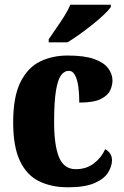

<svg xmlns="http://www.w3.org/2000/svg" viewBox="-20 -786 529 816"><path d="M269 10Q199 10 146.5 -15.5Q94 -41 65 -101.5Q36 -162 36 -266Q36 -375 67 -437Q98 -499 150 -524.5Q202 -550 267 -550Q339 -550 380.5 -535Q422 -520 440 -495.5Q458 -471 458 -444Q458 -423 448 -401.5Q438 -380 408 -365Q378 -350 317 -350Q317 -386 313 -416.5Q309 -447 299 -466Q289 -485 273 -485Q253 -485 239 -465.5Q225 -446 217.5 -398.5Q210 -351 210 -267Q210 -168 231 -117.5Q252 -67 302 -67Q347 -67 379 -91.5Q411 -116 427 -152Q456 -136 456 -105Q456 -80 439.5 -53Q423 -26 382 -8Q341 10 269 10ZM187 -619Q200 -639 218 -664.5Q236 -690 253 -717Q270 -744 279 -766H451V-756Q442 -743 421.5 -723.5Q401 -704 373.5 -682Q346 -660 318 -640Q290 -620 267 -606H187Z"/></svg>

Font: Noto Serif Lao Condensed Black
Style: Regular
Weight: 900
Width: 3
Designer: Monotype Design Team
Foundry: Monotype Imaging Inc.
Version: Version 2.003; ttfautohint (v1.8.4.7-5d5b)